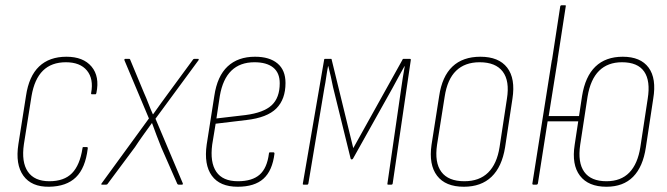

<svg xmlns="http://www.w3.org/2000/svg" viewBox="-20 -703 2541 731"><path d="M167 8Q100 9 69 -34Q38 -77 50 -154L79 -338Q90 -413 129 -450Q168 -487 233 -487Q297 -487 328.5 -449.5Q360 -412 347 -349Q346 -344 343 -344H330Q326 -344 327 -349Q337 -403 311 -434.5Q285 -466 231 -466Q176 -466 143.5 -434Q111 -402 100 -337L71 -154Q61 -86 86 -49.5Q111 -13 168 -13Q224 -13 254 -43.5Q284 -74 294 -138Q294 -143 297 -143H311Q315 -143 314 -137Q305 -63 269 -28Q233 7 167 8Z M369 0Q366 0 365.5 -1Q365 -2 367 -5L547 -252L454 -473Q453 -476 454 -477.5Q455 -479 457 -479H471Q475 -479 476 -475L528 -350Q537 -330 545 -309Q553 -288 562 -268H563Q577 -288 591.5 -308Q606 -328 620 -347L714 -475Q716 -479 720 -479H734Q736 -479 736.5 -477.5Q737 -476 736 -474L572 -251L676 -5Q677 0 673 0H660Q657 0 655 -3L594 -142Q585 -165 576 -188Q567 -211 559 -234H558Q542 -212 525.5 -189Q509 -166 494 -143L389 -2Q388 0 383 0Z M885 8Q817 8 786.5 -34Q756 -76 767 -153L796 -338Q807 -413 846.5 -450Q886 -487 951 -487Q1006 -487 1036.5 -461.5Q1067 -436 1067 -387Q1067 -325 1032 -290Q997 -255 918 -246L801 -232L788 -153Q779 -85 803.5 -49Q828 -13 886 -13Q940 -13 968.5 -38Q997 -63 1004 -119Q1004 -123 1008 -123H1021Q1025 -123 1025 -118Q1017 -53 983 -22.5Q949 8 885 8ZM804 -252 915 -265Q984 -274 1014.5 -302.5Q1045 -331 1045 -386Q1045 -426 1020 -446Q995 -466 949 -466Q894 -466 861 -434Q828 -402 817 -338Z M1136 0Q1132 0 1133 -4L1214 -475Q1214 -479 1218 -479H1240Q1243 -479 1243 -475L1325 -139L1512 -475Q1513 -479 1517 -479H1540Q1545 -479 1544 -474L1475 -4Q1474 0 1470 0H1458Q1454 0 1455 -4L1507 -363Q1510 -385 1513.5 -407Q1517 -429 1521 -451H1520Q1509 -431 1497 -409.5Q1485 -388 1474 -367L1324 -99Q1322 -96 1319 -96Q1316 -96 1315 -99L1248 -371Q1244 -391 1239.5 -411.5Q1235 -432 1230 -451H1229Q1225 -431 1222 -409.5Q1219 -388 1215 -368L1154 -4Q1153 0 1150 0Z M1746 8Q1676 8 1644 -34Q1612 -76 1623 -152L1652 -337Q1663 -412 1702.5 -449.5Q1742 -487 1809 -487Q1879 -487 1911 -445.5Q1943 -404 1931 -327L1903 -142Q1891 -68 1851.5 -30Q1812 8 1746 8ZM1748 -13Q1805 -13 1838.5 -46Q1872 -79 1882 -143L1910 -327Q1921 -395 1894 -430.5Q1867 -466 1806 -466Q1750 -466 1716.5 -433.5Q1683 -401 1673 -335L1644 -152Q1634 -84 1660.5 -48.5Q1687 -13 1748 -13Z M2069 -392 2113 -679Q2114 -683 2119 -683H2130Q2136 -683 2134 -679L2090 -393ZM2289 8Q2220 8 2188 -34Q2156 -76 2168 -152L2196 -337Q2208 -412 2247 -449.5Q2286 -487 2351 -487Q2419 -487 2449.5 -445.5Q2480 -404 2467 -327L2439 -142Q2428 -68 2390.5 -30Q2353 8 2289 8ZM2011 0Q2006 0 2007 -5L2081 -474Q2083 -479 2087 -479H2098Q2104 -479 2103 -474L2069 -261H2196L2192 -241H2065L2028 -5Q2027 0 2022 0ZM2289 -13Q2344 -13 2376 -46Q2408 -79 2418 -143L2446 -327Q2457 -395 2432.5 -430.5Q2408 -466 2348 -466Q2294 -466 2261 -433.5Q2228 -401 2217 -335L2189 -152Q2179 -84 2204.5 -48.5Q2230 -13 2289 -13Z"/></svg>

Font: Sofia Sans Condensed Thin
Style: Italic
Weight: 250
Italic angle: -9°
Version: Version 4.100